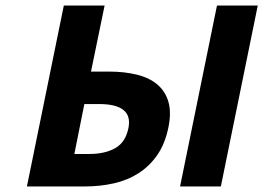

<svg xmlns="http://www.w3.org/2000/svg" viewBox="-20 -672 949 692"><path d="M77 0 210 -652H357L308 -414H373Q428 -414 473 -403Q518 -392 547 -367.5Q576 -343 587 -305Q598 -267 587 -213Q575 -154 547 -113.5Q519 -73 479 -47.5Q439 -22 389.5 -11Q340 0 286 0ZM248 -117H301Q359 -117 396 -138.5Q433 -160 443 -211Q460 -297 337 -297H284ZM629 0 762 -652H909L776 0Z"/></svg>

Font: mr_Source Sans Pro
Style: Bold Italic
Weight: 700
Italic angle: -11°
Designer: Paul D. Hunt
Foundry: Adobe Systems Incorporated
Version: Version 1.036;July 10, 2024;FontCreator 11.5.0.2430 64-bit